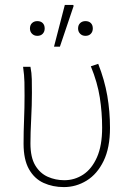

<svg xmlns="http://www.w3.org/2000/svg" viewBox="-20 -750 532 782"><path d="M240 12Q195 12 157.5 -5Q120 -22 98 -61Q76 -100 76 -165Q76 -214 78 -262.5Q80 -311 80 -360Q80 -389 79.5 -415.5Q79 -442 74 -478H104Q109 -453 109.5 -427.5Q110 -402 110 -372Q110 -323 107 -265.5Q104 -208 104 -166Q104 -109 123.5 -76.5Q143 -44 174.5 -30Q206 -16 242 -16Q284 -16 319 -39Q354 -62 375 -109.5Q396 -157 396 -230Q396 -292 386.5 -353Q377 -414 350 -480L380 -490Q406 -424 417 -360Q428 -296 428 -229Q428 -148 402 -94.5Q376 -41 333 -14.5Q290 12 240 12ZM132 -604Q119 -604 110.5 -612.5Q102 -621 102 -634Q102 -648 110.5 -656Q119 -664 132 -664Q146 -664 154 -656Q162 -648 162 -634Q162 -621 154 -612.5Q146 -604 132 -604ZM328 -604Q315 -604 306.5 -612.5Q298 -621 298 -634Q298 -648 306.5 -656Q315 -664 328 -664Q342 -664 350 -656Q358 -648 358 -634Q358 -621 350 -612.5Q342 -604 328 -604ZM200 -560 244 -730H278L280 -726L224 -560Z"/></svg>

Font: SourceSans3VF
Style: Regular
Weight: 200
Designer: Paul D. Hunt
Foundry: Adobe
Version: Version 3.052;hotconv 1.1.0;makeotfexe 2.6.0